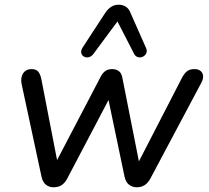

<svg xmlns="http://www.w3.org/2000/svg" viewBox="-20 -787 884 814"><path d="M207 7Q188 7 174.5 -4Q161 -15 156 -38L72 -429Q68 -448 72 -462.5Q76 -477 86.5 -485.5Q97 -494 114 -494Q132 -494 141 -484.5Q150 -475 155 -453L229 -72H203L408 -464Q417 -480 428 -487Q439 -494 456 -494Q473 -494 484.5 -485Q496 -476 499 -456L575 -72H553L753 -460Q764 -479 775 -486.5Q786 -494 804 -494Q821 -494 830.5 -486Q840 -478 841 -465Q842 -452 834 -437L617 -29Q607 -11 593 -2Q579 7 560 7Q541 7 527 -4Q513 -15 508 -38L429 -416H468L265 -30Q255 -11 241 -2Q227 7 207 7ZM599 -584Q605 -571 600 -561Q595 -551 585.5 -546.5Q576 -542 565.5 -544.5Q555 -547 549 -558L478 -696L375 -557Q367 -547 356 -544.5Q345 -542 336 -547Q327 -552 324.5 -562Q322 -572 330 -585L426 -732Q438 -750 452 -758.5Q466 -767 483 -767Q500 -767 513 -759Q526 -751 533 -733Z"/></svg>

Font: Nunito ExtraLight Medium
Style: Italic
Weight: 500
Italic angle: -9°
Version: Version 3.602